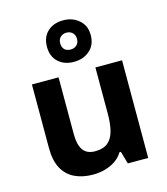

<svg xmlns="http://www.w3.org/2000/svg" viewBox="-123 -932 903 1037"><g transform="rotate(-15 328.5 -413.5)"><path d="M579 -546V0H465L445 -70H437Q420 -42 393.5 -24.5Q367 -7 335 1.5Q303 10 269 10Q211 10 167 -11Q123 -32 99 -76Q75 -120 75 -190V-546H224V-227Q224 -169 245 -139Q266 -109 312 -109Q358 -109 383.5 -130Q409 -151 419.5 -191Q430 -231 430 -289V-546ZM327 -605Q273 -605 239.5 -636Q206 -667 206 -721Q206 -775 239.5 -806Q273 -837 327 -837Q379 -837 415 -806Q451 -775 451 -722Q451 -667 415.5 -636Q380 -605 327 -605ZM327 -674Q347 -674 360.5 -686.5Q374 -699 374 -721Q374 -743 360.5 -755.5Q347 -768 327 -768Q307 -768 293.5 -755.5Q280 -743 280 -721Q280 -699 292 -686.5Q304 -674 327 -674Z"/></g></svg>

Font: Noto Sans Thai
Style: Bold
Weight: 700
Designer: Monotype Design Team
Foundry: Monotype Imaging Inc.
Version: Version 2.001